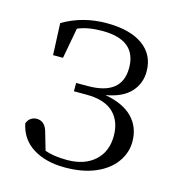

<svg xmlns="http://www.w3.org/2000/svg" viewBox="-87 -601 634 690"><g transform="rotate(15 230.5 -256.0)"><path d="M37 -102Q41 -115 51 -122Q61 -129 73 -129Q105 -129 115 -88L133 -26Q166 -14 216 -14Q280 -14 318 -48Q356 -82 356 -141Q356 -196 323 -227.5Q290 -259 222 -259H176V-290H219Q346 -290 346 -391Q346 -495 219 -495Q165 -495 128 -479L107 -365H70L65 -483Q138 -526 227 -526Q314 -526 362 -491.5Q410 -457 410 -395Q410 -350 380.5 -318Q351 -286 289 -275Q357 -263 391.5 -227.5Q426 -192 426 -138Q426 -97 401 -62Q376 -27 328.5 -6.5Q281 14 215 14Q144 14 96.5 -15.5Q49 -45 37 -102Z"/></g></svg>

Font: GL-CurulMinamoto Light
Style: Regular
Weight: 300
Designer: Eunice (kana); Ryoko NISHIZUKA 西塚涼子 (ideographs); Frank Grießhammer (Latin, Greek & Cyrillic); Wenlong ZHANG
Foundry: Gutenberg Labo; Adobe
Version: Version 1.002